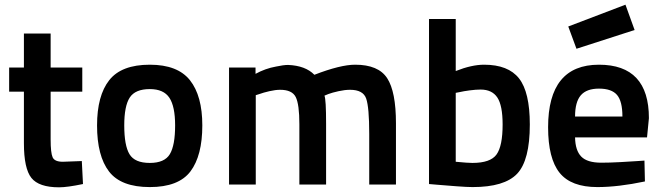

<svg xmlns="http://www.w3.org/2000/svg" viewBox="-20 -787 2819 819"><path d="M331 -396H196V-192Q196 -135 204.5 -116Q213 -97 248 -97L329 -100L334 -2Q267 12 232 12Q146 12 114 -28Q82 -68 82 -176V-396H19V-499H82V-644H196V-499H331Z M619 -511Q738 -511 790.5 -444.5Q843 -378 843 -252Q843 -123 792.5 -56Q742 11 619 11Q496 11 445 -55.5Q394 -122 394 -252Q394 -379 446 -445Q498 -511 619 -511ZM619 -92Q682 -92 704.5 -129.5Q727 -167 727 -252Q727 -333 702.5 -370Q678 -407 619 -407Q557 -407 533.5 -371Q510 -335 510 -252Q510 -166 532.5 -129Q555 -92 619 -92Z M1071 0H957V-499H1070V-472Q1112 -495 1157 -503Q1189 -510 1209 -510Q1283 -507 1321 -468Q1432 -511 1495 -511Q1594 -511 1631.5 -453.5Q1669 -396 1669 -261V0H1555V-216Q1555 -329 1542 -366.5Q1529 -404 1473 -404Q1451 -404 1424 -398Q1397 -392 1381 -386Q1365 -380 1364 -379Q1371 -363 1371 -259V0H1257V-257Q1257 -342 1241.5 -373Q1226 -404 1175 -404Q1155 -404 1129 -398Q1103 -392 1087 -386L1071 -381Z M2045 -511Q2148 -511 2194 -452.5Q2240 -394 2240 -256Q2240 -103 2186 -46Q2132 11 1996 11Q1973 11 1926.5 7.5Q1880 4 1845 1L1810 -2V-706H1924V-484Q1992 -511 2045 -511ZM1995 -92Q2072 -92 2098 -128Q2124 -164 2124 -256Q2124 -337 2101.5 -371Q2079 -405 2030 -405Q2010 -405 1983.5 -401.5Q1957 -398 1940 -394L1924 -391V-97Q1976 -92 1995 -92Z M2545 -93Q2580 -93 2626 -95.5Q2672 -98 2700 -100L2729 -102L2731 -13Q2617 11 2528 11Q2416 11 2367 -50Q2318 -111 2318 -244Q2318 -511 2535 -511Q2748 -511 2748 -283L2740 -201H2433Q2434 -145 2459.5 -119Q2485 -93 2545 -93ZM2433 -290H2635Q2635 -355 2612 -382Q2589 -409 2535 -409Q2482 -409 2457.5 -380.5Q2433 -352 2433 -290ZM2404 -674 2648 -767 2687 -659 2439 -579Z"/></svg>

Font: TypoPRO Titillium Text
Style: 800 wt
Weight: 800
Designer: Accademia di Belle Arti di Urbino and others
Foundry: Accademia di Belle Arti di Urbino and others.
Version: Version 25.000